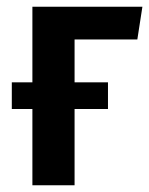

<svg xmlns="http://www.w3.org/2000/svg" viewBox="-20 -549 442 569"><path d="M387 -432H201V-305H300V-226H201V0H76V-226H15V-305H76V-529H402Z"/></svg>

Font: Fira Sans Condensed Medium
Style: Regular
Weight: 500
Width: 3
Designer: Carrois Corporate & Edenspiekermann AG
Foundry: Carrois Corporate GbR & Edenspiekermann AG
Version: Version 4.203;PS 004.203;hotconv 1.0.88;makeotf.lib2.5.64775